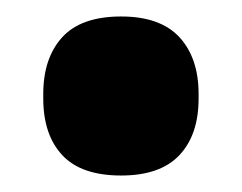

<svg xmlns="http://www.w3.org/2000/svg" viewBox="-20 -198 294 233"><path d="M127 15Q78.5 15 55.5 -9.8Q32.5 -34.5 32.5 -78.5V-84Q32.5 -127.5 55.5 -152.8Q78.5 -178 127 -178Q174.5 -178 197.8 -152.8Q221 -127.5 221 -84V-78.5Q221 -34.5 197.8 -9.8Q174.5 15 127 15Z"/></svg>

Font: Anek Tamil ExtraBold
Style: Regular
Weight: 800
Designer: Aadarsh Rajan (Tamil), Yesha Goshar (Latin)
Foundry: Ek Type
Version: Version 1.003